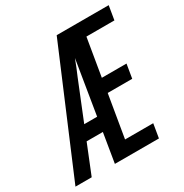

<svg xmlns="http://www.w3.org/2000/svg" viewBox="-187 -869 963 1004"><g transform="rotate(-30 294.5 -367.5)"><path d="M-18 0 293 -735H607L593 -651H424L386 -424H535L521 -340H373L330 -84H500L486 0H220L249 -176H151L80 0ZM185 -260H263L316 -584Q307 -560 297.5 -536.5Q288 -513 278 -490Z"/></g></svg>

Font: Iosevka SS04 Medium Extended
Style: Italic
Weight: 500
Width: 7
Italic angle: -9°
Monospace: yes
Designer: Belleve Invis
Foundry: Belleve Invis
Version: Version 19.0.0; ttfautohint (v1.8.4)